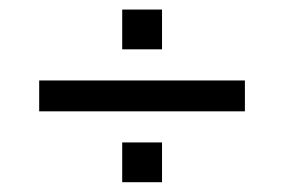

<svg xmlns="http://www.w3.org/2000/svg" viewBox="-20 -556 580 392"><path d="M60 -328.7V-391.7H480V-328.7ZM229.5 -455.3V-536.5H310.8V-455.3ZM229.5 -184V-265.2H310.8V-184Z"/></svg>

Font: Manrope ExtraLight
Style: Regular
Weight: 200
Designer: Mikhail Sharanda
Foundry: Mikhail Sharanda
Version: Version 4.505